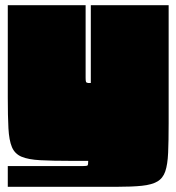

<svg xmlns="http://www.w3.org/2000/svg" viewBox="-20 -620 680 740"><path d="M630 -145Q630 -76 628 -31Q626 14 617 40.5Q608 67 586.5 79.5Q565 92 527 96Q489 100 428 100H10V20H300Q315 20 317.5 17.5Q320 15 320 0H255Q182 0 135.5 -2.5Q89 -5 63 -16Q37 -27 26 -53Q15 -79 12.5 -125.5Q10 -172 10 -245V-600H310V-320Q310 -308 311.5 -304.5Q313 -301 320 -300H330V-600H630Z"/></svg>

Font: Badeen Display
Style: Regular
Weight: 400
Version: Version 1.000; ttfautohint (v1.8.4.7-5d5b)